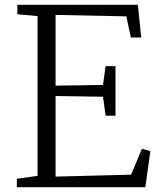

<svg xmlns="http://www.w3.org/2000/svg" viewBox="-20 -778 678 798"><path d="M136 -47V-711L52 -719V-758H553L567 -622H524L505 -710L211 -716V-422L408 -425L419 -503H460V-297H419L408 -376L211 -379V-44L525 -52L570 -160L605 -150L584 0H50V-35Z"/></svg>

Font: Martel Light
Style: Regular
Weight: 300
Designer: Dan Reynolds
Foundry: Dan Reynolds
Version: Version 1.001; ttfautohint (v1.1) -l 5 -r 5 -G 72 -x 0 -D la